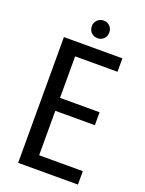

<svg xmlns="http://www.w3.org/2000/svg" viewBox="-156 -911 744 986"><g transform="rotate(20 216.5 -418.5)"><path d="M71.6 0H398.3V-73.4H159.6V-316.3H375.7V-387.1H159.6V-613.9H391.1V-687.3H71.6ZM235.4 -740.7Q255.7 -740.7 269.1 -754.4Q282.6 -768.1 282.6 -789.1Q282.6 -809.4 269 -823.2Q255.5 -837 235.3 -837Q215 -837 201 -823.1Q187 -809.2 187 -789.3Q187 -768.1 201 -754.4Q215 -740.7 235.4 -740.7Z"/></g></svg>

Font: Secuela Black
Style: Regular
Weight: 900
Designer: Fernando Haro
Foundry: deFharo
Version: Version 1.704